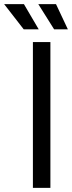

<svg xmlns="http://www.w3.org/2000/svg" viewBox="-78 -902 346 922"><path d="M80 0H164V-700H80ZM-58 -882 36 -761H108L37 -882ZM106 -882 182 -761H248L191 -882Z"/></svg>

Font: Meta Space
Style: Regular
Weight: 400
Designer: Meta Pool / Florian Karsten
Foundry: Meta Pool / Florian Karsten
Version: Version 2.000;Glyphs 3.1.1 (3137)